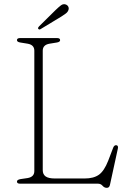

<svg xmlns="http://www.w3.org/2000/svg" viewBox="-20 -883 624 923"><path d="M252.5 -678.5 218.5 -673Q185.5 -667.5 185.5 -639.5V-65Q185.5 -45 199.2 -35Q213 -25 243.5 -25H387Q430.5 -25 455.8 -43.2Q481 -61.5 500 -110L524.5 -174Q529.5 -185.5 538.5 -185Q550 -184 546.5 -168.5L508.5 6Q505.5 20 493.5 20Q481.5 20 473 10Q464.5 0 451 0H76.5Q61.5 0 61.5 -10Q61.5 -19 78.5 -22L112.5 -27Q145 -32.5 145 -60.5V-639.5Q145 -667.5 112.5 -673L78.5 -678.5Q61.5 -681 61.5 -690Q61.5 -700 76.5 -700H254.5Q269 -700 269 -690Q269 -681 252.5 -678.5ZM247 -834.5Q262.5 -849.5 273.2 -857.5Q284 -865.5 296 -861.5Q305 -858 308.5 -850.5Q312 -843 309 -835Q306 -825.5 296.5 -818.2Q287 -811 275 -803.5L175 -743Q168.5 -739 164.5 -744Q161.5 -746.5 163.2 -749.8Q165 -753 167.5 -756Z"/></svg>

Font: Fraunces 9pt S050 Thin
Style: Regular
Weight: 100
Version: Version 1.000; ttfautohint (v1.8.3)